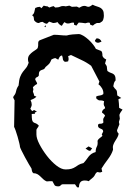

<svg xmlns="http://www.w3.org/2000/svg" viewBox="-20 -797 577 817"><path d="M264 -646Q267 -647 274 -648.5Q281 -650 289 -650.5Q297 -651 304.5 -651.5Q312 -652 315 -652Q323 -652 334.5 -645Q346 -638 357 -628Q368 -618 376.5 -607Q385 -596 388 -589Q403 -583 409.5 -580.5Q416 -578 416 -559Q420 -549 432 -544L427 -527Q430 -522 432.5 -518.5Q435 -515 435 -510Q435 -505 437 -495Q445 -489 451.5 -487Q458 -485 462.5 -482Q467 -479 469.5 -473.5Q472 -468 472 -455Q467 -450 465 -443.5Q463 -437 462 -430Q467 -421 475 -414Q478 -409 478 -403Q478 -397 479 -391Q483 -388 487.5 -385.5Q492 -383 496 -380L484 -375Q485 -366 486 -356.5Q487 -347 487 -338L501 -331V-330Q497 -325 493.5 -319.5Q490 -314 488 -308L490 -292L486 -278L488 -268L478 -243Q478 -235 485 -228Q483 -218 478.5 -210.5Q474 -203 469.5 -196Q465 -189 462 -180.5Q459 -172 461 -160Q455 -140 439 -119Q423 -98 412 -80L415 -66L406 -63L394 -65Q388 -62 385 -55Q382 -48 377 -43Q372 -38 367 -34.5Q362 -31 358 -26Q350 -29 341 -29Q327 -29 321.5 -21Q316 -13 316 0H308L299 -13H247Q242 -13 238.5 -8.5Q235 -4 229 -4Q215 -4 212 -9.5Q209 -15 203 -26Q197 -26 191 -26Q185 -26 179 -25Q171 -28 164.5 -34Q158 -40 152 -46Q146 -52 139 -56Q132 -60 122 -60Q117 -64 116 -69.5Q115 -75 114 -80Q111 -84 103 -98Q95 -112 86.5 -127.5Q78 -143 71.5 -156.5Q65 -170 65 -172Q65 -176 62 -188.5Q59 -201 55 -215Q51 -229 46.5 -241.5Q42 -254 40 -257Q40 -286 41 -313.5Q42 -341 42 -370L36 -382L38 -388Q46 -396 48.5 -409Q51 -422 59 -433Q61 -458 66 -470.5Q71 -483 77.5 -491.5Q84 -500 90.5 -507.5Q97 -515 102 -530Q99 -537 99 -544Q99 -556 105.5 -563.5Q112 -571 119.5 -576.5Q127 -582 133.5 -586Q140 -590 141 -595Q143 -601 142.5 -612Q142 -623 150 -626L209 -649Q223 -649 236.5 -647.5Q250 -646 264 -646ZM282 -563 270 -558Q272 -550 272 -545Q272 -543 271 -540.5Q270 -538 270 -536Q266 -535 263 -534.5Q260 -534 256 -534Q248 -539 247.5 -546Q247 -553 244 -561Q237 -560 233.5 -554.5Q230 -549 228 -543L215 -550Q206 -548 199 -544Q194 -531 189.5 -526Q185 -521 174 -512Q170 -504 165 -502Q160 -500 155.5 -498.5Q151 -497 148 -492.5Q145 -488 145 -475Q142 -470 136 -468Q130 -466 130 -458L138 -443L137 -439Q132 -437 128 -433.5Q124 -430 120 -426L122 -417L120 -407Q124 -398 126 -389L135 -386Q130 -380 123.5 -377Q117 -374 110 -371Q115 -361 115 -352Q115 -347 113 -343Q111 -339 109 -334L117 -324L125 -329L137 -322L128 -318L129 -313L115 -312Q115 -294 116.5 -287Q118 -280 122 -277Q126 -274 131.5 -272.5Q137 -271 145 -263Q144 -258 140.5 -254Q137 -250 135 -245V-225Q135 -208 148 -183Q161 -158 179.5 -134Q198 -110 219.5 -93Q241 -76 259 -76Q275 -76 284.5 -79Q294 -82 300.5 -86.5Q307 -91 314.5 -95.5Q322 -100 335 -103Q342 -110 347 -117Q352 -124 357 -130.5Q362 -137 369 -142Q376 -147 387 -150Q387 -164 392 -173Q397 -182 395 -198Q398 -205 404.5 -209.5Q411 -214 416 -219L413 -225L419 -237Q419 -246 410.5 -248.5Q402 -251 398 -257L397 -263Q397 -271 406.5 -270.5Q416 -270 420 -276Q419 -280 419 -287Q419 -293 422 -296.5Q425 -300 427 -306Q424 -310 421 -312.5Q418 -315 414 -318Q414 -329 427 -336Q427 -341 425.5 -343Q424 -345 423 -347Q422 -349 421.5 -353Q421 -357 423 -366Q418 -369 412.5 -369.5Q407 -370 401 -370Q395 -373 392 -375.5Q389 -378 389 -386Q396 -390 404 -390.5Q412 -391 419 -396L420 -400Q420 -411 414 -421.5Q408 -432 399 -438L403 -450L368 -517Q348 -532 326 -542Q304 -552 282 -563ZM391 -634Q406 -634 412 -620Q410 -619 405 -617Q400 -615 398 -615Q393 -615 388.5 -617.5Q384 -620 384 -625ZM344 -165 357 -174 372 -166 364 -155Q358 -155 353.5 -158.5Q349 -162 344 -165ZM374 -777Q384 -772 393 -769.5Q402 -767 408.5 -763Q415 -759 418.5 -752Q422 -745 422 -730Q422 -723 419.5 -714.5Q417 -706 410 -703Q406 -699 401.5 -699Q397 -699 392 -699Q387 -697 383 -694.5Q379 -692 375 -688L364 -692L362 -700L355 -701L343 -698Q336 -699 329 -700Q322 -701 315 -701L305 -688L295 -692V-700L291 -701Q285 -701 280 -699Q275 -697 269 -697Q261 -697 255 -703Q251 -700 248.5 -695.5Q246 -691 243 -687Q231 -692 225 -703Q220 -701 215.5 -700Q211 -699 206 -699Q202 -701 198 -702Q194 -703 189 -705L180 -696Q175 -696 170 -698.5Q165 -701 161 -704Q153 -704 145 -699Q134 -699 125 -711Q125 -716 123.5 -723Q122 -730 116 -732Q124 -737 126 -746Q128 -755 130 -763Q140 -768 150 -768L156 -762L166 -773L178 -770L180 -771L190 -765Q199 -769 208 -771L215 -765Q229 -765 237 -769Q245 -773 260 -770L275 -773L286 -768L307 -769L317 -764Q322 -767 327.5 -769.5Q333 -772 339 -772Q344 -772 348 -770Q352 -768 357 -768Q360 -768 366 -771.5Q372 -775 374 -777ZM172 -681 169 -684 174 -689 176 -686Z"/></svg>

Font: ErikasBuero
Style: Regular
Weight: 400
Designer: Peter Wiegel
Foundry: Peter Wiegel
Version: Version 1.006